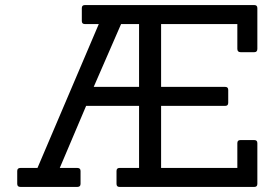

<svg xmlns="http://www.w3.org/2000/svg" viewBox="-20 -738 1084 758"><path d="M984 0H452Q440 0 440 -12V-63Q440 -75 452 -75H529V-320H320L216 -75H285Q298 -75 298 -63V-12Q298 0 285 0H61Q48 0 48 -12V-63Q48 -75 61 -75H128L370 -643H315Q303 -643 303 -655V-706Q303 -718 315 -718H984Q996 -718 996 -706V-545Q996 -532 984 -532H930Q917 -532 917 -545V-643H616V-395H869Q881 -395 881 -383V-332Q881 -320 869 -320H616V-75H917V-173Q917 -185 929 -185H984Q996 -185 996 -173V-12Q996 0 984 0ZM529 -395V-643H458L350 -395Z"/></svg>

Font: Sanchez
Style: Regular
Weight: 400
Designer: Daniel Hernández
Foundry: LatinoType
Version: Version 1.001